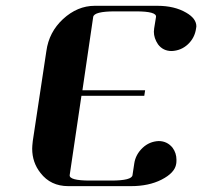

<svg xmlns="http://www.w3.org/2000/svg" viewBox="-20 -635 690 655"><path d="M89.8 -127.9Q89.8 -136.2 91.8 -153.8L138.2 -460.9Q147 -525.4 194.8 -569.8Q244.1 -615.2 303.2 -615.2H517.1Q575.2 -615.2 615.2 -591.8Q649.9 -571.8 649.9 -544.9Q649.9 -543.9 649.4 -541.5Q648.9 -539.1 648.9 -538.1Q644.5 -505.9 621.1 -483.9Q598.1 -462.4 565.9 -460.9Q536.1 -460.9 519 -483.9Q504.9 -504.9 504.9 -526.9Q504.9 -528.3 505.4 -532.2Q505.9 -536.1 505.9 -538.1L512.2 -577.1Q515.1 -596.2 443.8 -596.2H372.1Q300.8 -596.2 297.9 -577.1L261.2 -327.1H475.1L472.2 -308.1H257.8L217.8 -38.1Q214.8 -19 287.1 -19H358.9Q430.7 -19 432.1 -38.1L438 -77.1Q442.4 -107.9 466.8 -130.9Q489.7 -152.3 521 -153.8Q550.3 -153.8 568.8 -130.9Q582 -112.8 582 -89.8Q582 -80.1 581.1 -76.2Q576.7 -45.4 530.8 -22Q487.3 0 426.8 0H212.9Q152.8 0 118.2 -44.9Q89.8 -80.6 89.8 -127.9Z"/></svg>

Font: Hjet
Style: Italic
Weight: 400
Designer: T. Christopher White
Version: Version 1.2